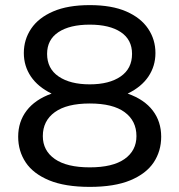

<svg xmlns="http://www.w3.org/2000/svg" viewBox="-20 -719 701 751"><path d="M331.1 12Q234.5 12 172.2 -13.7Q110 -39.5 80.6 -83.7Q51.1 -128 51.1 -184.2Q51.1 -243.2 84.3 -286.5Q117.5 -329.9 181.8 -352.9Q128.3 -379.1 100.7 -419.9Q73.2 -460.8 73.2 -511.6Q73.2 -564.3 101.9 -606.9Q130.6 -649.5 187.8 -674.2Q245 -699 331.1 -699Q417.1 -699 473.9 -674.2Q530.6 -649.5 559.3 -606.9Q588 -564.3 588 -511.6Q588 -460.8 560.7 -419.9Q533.4 -379.1 479.4 -352.9Q544.7 -329.9 577.6 -286.5Q610.5 -243.2 610.5 -184.2Q610.5 -128 581.1 -83.7Q551.7 -39.5 489.7 -13.7Q427.7 12 331.1 12ZM331.1 -64.4Q420.9 -64.4 467.3 -97.1Q513.7 -129.9 513.7 -186.6Q513.7 -246.4 467.5 -280.3Q421.4 -314.2 331.1 -314.2Q241.3 -314.2 194.4 -280.3Q147.5 -246.4 147.5 -186.6Q147.5 -129.9 194.4 -97.1Q241.3 -64.4 331.1 -64.4ZM331.1 -389.1Q407.2 -389.1 451.9 -419.9Q496.5 -450.6 496.5 -508.3Q496.5 -563.9 452.6 -593.3Q408.7 -622.6 331.1 -622.6Q253 -622.6 208.6 -593.3Q164.2 -563.9 164.2 -508.3Q164.2 -450.6 209.3 -419.9Q254.5 -389.1 331.1 -389.1Z"/></svg>

Font: Archivo SemiBold SemiExpanded
Style: Regular
Weight: 600
Width: 6
Version: Version 2.001